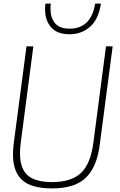

<svg xmlns="http://www.w3.org/2000/svg" viewBox="-20 -1037 666 1065"><path d="M269 8Q153 8 102.5 -38.5Q52 -85 52 -181Q52 -208 56 -240L127 -780H165L95 -245Q91 -212 91 -186Q91 -101 134 -64Q177 -27 269 -27Q376 -27 429.5 -78Q483 -129 498 -246L568 -780H605L534 -240Q520 -116 459 -54Q398 8 269 8ZM366 -847Q297 -847 263.5 -885.5Q230 -924 230 -984Q230 -1000 232 -1017H262Q260 -1009 260 -989Q260 -939 285 -908.5Q310 -878 366 -878Q485 -878 508 -1017H540Q526 -928 478.5 -887.5Q431 -847 366 -847Z"/></svg>

Font: Tanohe Sans ExtraLight
Style: Italic
Weight: 200
Designer: Village Type and Design LLC & Cristiano Sobral
Foundry: Cooper Hewitt Smithsonian Design Museum
Version: Version 1.00;September 29, 2021;FontCreator 13.0.0.2655 64-b